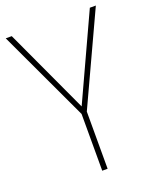

<svg xmlns="http://www.w3.org/2000/svg" viewBox="-135 -792 704 871"><g transform="rotate(-20 217.5 -357.0)"><path d="M218 -306 406 -714H435L232 -276V0H206V-274L0 -714H29Z"/></g></svg>

Font: Noto Sans Thai SemCond Thin
Style: Regular
Weight: 100
Width: 4
Designer: Monotype Design Team
Foundry: Monotype Imaging Inc.
Version: Version 2.002; ttfautohint (v1.8.4.7-5d5b)